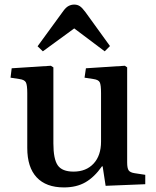

<svg xmlns="http://www.w3.org/2000/svg" viewBox="-20 -804 682 838"><path d="M259 14Q181 14 140 -30Q99 -74 99 -158V-398Q99 -433 93 -444.5Q87 -456 65 -459L26 -465L31 -506L202 -517L213 -510V-178Q213 -110 232 -82.5Q251 -55 301 -55Q356 -55 388.5 -90Q421 -125 421 -186V-398Q421 -433 415.5 -444.5Q410 -456 388 -459L349 -465L355 -506L525 -517L535 -510V-95Q535 -70 541.5 -60.5Q548 -51 568 -48L614 -41V0L441 7L428 -78H425Q392 -31 353 -8.5Q314 14 259 14ZM167 -580 144 -602 257 -757Q268 -772 279.5 -778Q291 -784 304 -784Q318 -784 328.5 -777Q339 -770 353 -751L460 -603L437 -580L304 -680Z"/></svg>

Font: Literata 36pt Medium
Style: Regular
Weight: 500
Designer: Latin by Veronika Burian and Jose Scaglione. Greek by Irene Vlachou. Cyrillic by Vera Evstafieva.
Foundry: TypeTogether
Version: Version 3.002